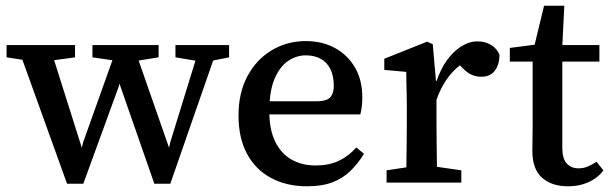

<svg xmlns="http://www.w3.org/2000/svg" viewBox="-20 -640 2138 673"><path d="M215 4 40 -482H153L275 -96H261L271 -140L393 -482H447L581 -98H567L577 -142L682 -482H746L577 4H521L390 -372H405L396 -336L272 4ZM3 -439V-482H243V-439L133 -424H101ZM304 -439V-482H536V-439L442 -424H407ZM595 -439V-482H783V-439L708 -424H685Z M1056 13Q984 13 929.5 -16.5Q875 -46 845.5 -101.5Q816 -157 816 -235Q816 -314 847 -372.5Q878 -431 932 -463.5Q986 -496 1052 -496Q1110 -496 1154.5 -471.5Q1199 -447 1224.5 -403Q1250 -359 1250 -298Q1250 -281 1248 -265.5Q1246 -250 1243 -239H868V-285H1096Q1130 -287 1140 -301.5Q1150 -316 1150 -339Q1150 -374 1138 -398Q1126 -422 1104 -434Q1082 -446 1052 -446Q1019 -446 990 -426.5Q961 -407 942.5 -364Q924 -321 924 -249Q924 -187 944 -145Q964 -103 1000.5 -81.5Q1037 -60 1086 -60Q1133 -60 1167 -76Q1201 -92 1229 -123L1256 -101Q1235 -67 1208.5 -41Q1182 -15 1145.5 -1Q1109 13 1056 13Z M1335 0V-43L1442 -59H1486L1597 -43V0ZM1404 0Q1404 -25 1404.5 -62.5Q1405 -100 1405.5 -140Q1406 -180 1406 -212V-263Q1406 -290 1405.5 -310.5Q1405 -331 1404.5 -349Q1404 -367 1404 -388L1327 -395V-434L1477 -494L1497 -485L1508 -357L1510 -356V-212Q1510 -180 1510.5 -140Q1511 -100 1511.5 -62.5Q1512 -25 1513 0ZM1506 -278 1489 -349H1508Q1523 -396 1546 -428Q1569 -460 1597 -477.5Q1625 -495 1654 -495Q1681 -495 1702 -482Q1723 -469 1731 -447Q1730 -412 1714 -391.5Q1698 -371 1667 -371Q1647 -371 1631 -379Q1615 -387 1601 -402L1575 -428L1623 -431Q1580 -408 1551 -369Q1522 -330 1506 -278Z M1900 -424V-482H2081V-424ZM1971 13Q1914 13 1880 -17Q1846 -47 1846 -111Q1846 -131 1846.5 -150.5Q1847 -170 1847 -197V-424H1767V-472L1891 -488L1847 -454L1887 -620H1958L1950 -458L1951 -441V-122Q1951 -84 1966.5 -67Q1982 -50 2008 -50Q2025 -50 2039.5 -56Q2054 -62 2071 -73L2095 -43Q2083 -26 2064.5 -13.5Q2046 -1 2022.5 6Q1999 13 1971 13Z"/></svg>

Font: Source Serif 4 18pt Medium
Style: Regular
Weight: 500
Designer: Frank Grießhammer
Foundry: Adobe Systems Incorporated
Version: Version 4.004;hotconv 1.0.116;makeotfexe 2.5.65601